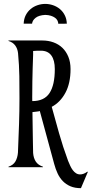

<svg xmlns="http://www.w3.org/2000/svg" viewBox="-20 -855 469 982"><path d="M328.1 -32.7Q333.5 -19 339.4 -6.6Q345.2 5.9 352.5 15.6Q359.9 25.4 369.1 31.2Q378.4 37.1 390.1 37.1Q397.9 37.1 407 33.9Q416 30.8 426.8 22.9L429.2 24.4L394 107.4Q362.8 107.4 340.1 97.7Q317.4 87.9 301.3 71.3Q285.2 54.7 274.7 32.2Q264.2 9.8 257.3 -16.1L183.6 -287.1Q182.1 -286.1 176.8 -285.4Q171.4 -284.7 165.3 -283.9Q159.2 -283.2 153.6 -282.5Q147.9 -281.7 146 -281.7Q146.5 -257.3 146.7 -230.7Q147 -204.1 147.5 -177Q147.9 -149.9 148.4 -123.5Q148.9 -97.2 149.4 -72.8Q151.4 -46.4 163.1 -28.6Q174.8 -10.7 199.7 -2.4V0H23.4V-2.4Q48.3 -10.7 59.1 -29.8Q69.8 -48.8 71.8 -74.7Q75.2 -153.3 77.4 -220.7Q79.6 -288.1 79.6 -352.1Q79.6 -409.2 78.9 -465.3Q78.1 -521.5 72.3 -583Q69.8 -606 57.9 -622.3Q45.9 -638.7 23.4 -645.5V-647.9H196.8Q227.1 -647.9 253.4 -638.4Q279.8 -628.9 299.1 -610.4Q318.4 -591.8 329.6 -564.5Q340.8 -537.1 340.8 -501.5Q340.8 -429.2 314.5 -380.4Q288.1 -331.5 244.6 -308.6Q263.2 -241.2 282.2 -173.3Q301.3 -105.5 328.1 -32.7ZM145 -377.9Q145 -368.2 144.8 -358.6Q144.5 -349.1 145 -337.9Q206.1 -337.9 233.2 -378.9Q260.3 -419.9 260.3 -501.5Q260.3 -547.4 242.4 -571.5Q224.6 -595.7 189 -595.7Q180.2 -595.7 168.9 -595.5Q157.7 -595.2 149.4 -594.2V-574.7Q147.9 -539.1 147 -503.9Q146 -473.6 145.5 -439.7Q145 -405.8 145 -377.9ZM278.3 -733.4Q277.8 -742.2 273.7 -750.2Q269.5 -758.3 261 -764.4Q252.4 -770.5 240.2 -774.4Q228 -778.3 211.4 -778.8Q178.2 -776.9 161.9 -763.7Q145.5 -750.5 144 -733.9H101.1Q102.1 -758.8 111.8 -777.6Q121.6 -796.4 137 -809.1Q152.3 -821.8 171.9 -828.4Q191.4 -835 211.4 -835Q231.4 -835 251 -828.4Q270.5 -821.8 285.9 -809.1Q301.3 -796.4 311 -777.6Q320.8 -758.8 321.8 -733.9Z"/></svg>

Font: Smythe
Style: Regular
Weight: 400
Version: Version 1.000